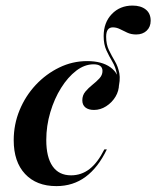

<svg xmlns="http://www.w3.org/2000/svg" viewBox="-20 -643 550 675"><path d="M385.5 -325.8Q395.2 -359.7 390.7 -383.5Q386.3 -407.3 375 -426.2Q363.7 -445.2 354 -466.1Q344.4 -487.1 344.4 -516.1Q344.4 -563.7 373 -593.5Q401.6 -623.4 446 -623.4Q475 -623.4 492.3 -609.7Q509.7 -596 509.7 -570.2Q509.7 -548.4 495.6 -535.1Q481.5 -521.8 458.9 -521.8Q441.1 -521.8 427.4 -528.2Q413.7 -534.7 401.6 -540.7Q389.5 -546.8 376.6 -546.8Q353.2 -546.8 353.2 -513.7Q353.2 -487.1 362.9 -466.9Q372.6 -446.8 383.9 -427.8Q395.2 -408.9 399.6 -385.1Q404 -361.3 394.4 -325.8ZM178.2 11.3Q108.1 11.3 68.1 -31.5Q28.2 -74.2 28.2 -150Q28.2 -205.6 48.8 -255.6Q69.4 -305.6 105.6 -344.4Q141.9 -383.1 188.3 -405.6Q234.7 -428.2 286.3 -428.2Q337.9 -428.2 368.1 -406.5Q398.4 -384.7 398.4 -347.6Q398.4 -323.4 385.9 -302.8Q373.4 -282.3 353.2 -269.4Q333.1 -256.5 310.5 -256.5Q291.1 -256.5 280.2 -265.3Q269.4 -274.2 269.4 -290.3Q269.4 -308.1 280.2 -321Q291.1 -333.9 304.8 -344.8Q318.5 -355.6 329.4 -367.3Q340.3 -379 340.3 -393.5Q340.3 -416.9 308.9 -416.9Q277.4 -416.9 248 -394.4Q218.5 -371.8 194.8 -333.9Q171 -296 156.9 -248.4Q142.7 -200.8 142.7 -150.8Q142.7 -90.3 164.9 -58.5Q187.1 -26.6 229.8 -26.6Q266.1 -26.6 294.8 -48.8Q323.4 -71 346.8 -117.7H355.6Q325 -54 281 -21.4Q237.1 11.3 178.2 11.3Z"/></svg>

Font: Playfair 144pt
Style: Bold Italic
Weight: 700
Italic angle: -15.6°
Designer: Claus Eggers Sørensen
Foundry: Claus Eggers Sørensen
Version: Version 2.203